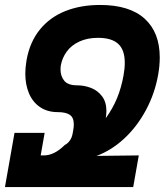

<svg xmlns="http://www.w3.org/2000/svg" viewBox="-52 -754 672 774"><path d="M6.5 -218.5H128L112 -127.5H125Q167 -127.5 209 -169.5Q220.5 -175 229.2 -187Q238 -199 241 -217L243.5 -231Q245.5 -241.5 245.5 -253Q245.5 -280 229.5 -291Q213.5 -302 181 -302Q139.5 -302 110 -321.8Q80.5 -341.5 65.2 -376.8Q50 -412 50 -458Q50 -480.5 55 -511.5Q68 -584.5 108.5 -634.5Q149 -684.5 211 -709.2Q273 -734 351.5 -734Q470 -734 531 -678.8Q592 -623.5 592 -522.5Q592 -488 585.5 -452.5Q572 -376.5 536.2 -310Q500.5 -243.5 448.8 -195.5Q397 -147.5 337 -125.5L507.5 -127.5L485 0H-32ZM192 -473.5Q192 -447 207 -428.5Q222 -410 259 -410Q288 -410 315 -399.5Q342 -389 359.5 -365.8Q377 -342.5 377 -306.5Q377 -295.5 374.5 -279L375 -278.5Q402.5 -316.5 419.8 -358.2Q437 -400 446 -450Q451 -477 451 -501Q451 -553 424.5 -577.2Q398 -601.5 343.5 -601.5Q299.5 -601.5 267.2 -586.2Q235 -571 217 -546Q199 -521 193.5 -492Q192 -484 192 -473.5Z"/></svg>

Font: JuliaMono ExtraBoldItalic
Style: Regular
Weight: 800
Italic angle: -9°
Monospace: yes
Designer: cormullion
Foundry: corm
Version: Version 0.049; ttfautohint (v1.8.4)